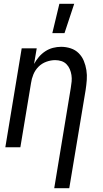

<svg xmlns="http://www.w3.org/2000/svg" viewBox="-20 -774 540 1009"><path d="M265 215 352 -312Q355 -329 356.5 -346Q358 -363 355.5 -379.5Q353 -396 346.5 -411Q340 -426 329 -437Q318 -448 302.5 -453Q287 -458 270 -458Q247 -458 223.5 -449.5Q200 -441 182.5 -423.5Q165 -406 155.5 -383Q146 -360 143 -337L87 0H8L94 -520H173L159 -438Q170 -458 184.5 -475Q199 -492 218 -504.5Q237 -517 258.5 -522.5Q280 -528 301 -528Q327 -528 351.5 -520Q376 -512 393.5 -494.5Q411 -477 420.5 -454Q430 -431 434 -405.5Q438 -380 436 -353.5Q434 -327 430 -301L344 215ZM255 -600 292 -754H370L319 -600Z"/></svg>

Font: Iosevka
Style: Italic
Weight: 400
Italic angle: -9°
Monospace: yes
Designer: Belleve Invis
Foundry: Belleve Invis
Version: Version 32.5.0; ttfautohint (v1.8.4)